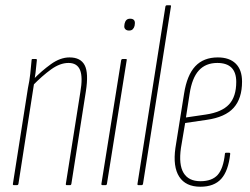

<svg xmlns="http://www.w3.org/2000/svg" viewBox="-20 -703 951 729"><path d="M234 0Q229 0 230 -5L285 -353Q295 -410 284 -437Q273 -464 240 -464Q208 -464 174 -439.5Q140 -415 104 -378L107 -402Q138 -434 173.5 -459.5Q209 -485 244 -485Q286 -485 301.5 -455.5Q317 -426 306 -356L251 -5Q250 0 246 0ZM33 0Q28 0 29 -5L86 -368Q92 -396 95 -423.5Q98 -451 100 -475Q100 -479 104 -479H117Q120 -479 120 -475Q118 -452 115 -427.5Q112 -403 109 -386V-384L50 -5Q49 0 44 0Z M370 0Q364 0 365 -5L440 -474Q441 -479 446 -479H457Q459 -479 460.5 -478.5Q462 -478 461 -474L386 -5Q385 0 381 0ZM470 -587Q461 -587 456 -592Q451 -597 452 -605L453 -613Q455 -622 460 -627Q465 -632 474 -632Q484 -632 488.5 -627Q493 -622 492 -613L491 -605Q489 -597 484 -592Q479 -587 470 -587Z M506 0Q501 0 502 -5L608 -678Q609 -683 614 -683H625Q627 -683 628.5 -682.5Q630 -682 629 -678L523 -5Q522 0 517 0Z M741 6Q685 6 660.5 -32Q636 -70 646 -141L679 -348Q690 -418 721.5 -451.5Q753 -485 807 -485Q851 -485 875 -461.5Q899 -438 899 -393Q899 -329 867 -293.5Q835 -258 765 -248L683 -236L667 -141Q658 -78 677 -46.5Q696 -15 741 -15Q785 -15 806.5 -39Q828 -63 834 -119Q834 -123 838 -123H850Q855 -123 854 -118Q847 -54 820 -24Q793 6 741 6ZM686 -257 761 -268Q822 -277 849.5 -306.5Q877 -336 877 -392Q877 -464 805 -464Q761 -464 735 -435.5Q709 -407 700 -347Z"/></svg>

Font: Sofia Sans Extra Condensed Thin
Style: Italic
Weight: 250
Italic angle: -9°
Version: Version 4.100